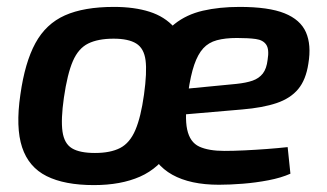

<svg xmlns="http://www.w3.org/2000/svg" viewBox="-20 -523 946 556"><path d="M310 -503Q369 -503 413 -489Q457 -475 485 -443.5Q513 -412 523 -362Q533 -312 522 -240Q509 -147 475 -91.5Q441 -36 385.5 -11.5Q330 13 252 13Q167 13 115 -13Q63 -39 44 -96.5Q25 -154 39 -249Q52 -342 82.5 -398Q113 -454 168 -478.5Q223 -503 310 -503ZM309 -411Q264 -411 235.5 -397Q207 -383 191 -346Q175 -309 165 -240Q156 -177 161 -142Q166 -107 188.5 -93.5Q211 -80 255 -80Q300 -80 328 -94.5Q356 -109 372 -146.5Q388 -184 397 -249Q406 -314 401.5 -348.5Q397 -383 374.5 -397Q352 -411 309 -411ZM674 -503Q758 -503 804 -484.5Q850 -466 866 -429.5Q882 -393 873 -339Q866 -292 843.5 -265Q821 -238 781 -224.5Q741 -211 681 -206L437 -185L447 -259L664 -280Q693 -283 711.5 -289.5Q730 -296 741 -310Q752 -324 755 -350Q760 -380 751 -393.5Q742 -407 721 -410Q700 -413 666 -413Q632 -413 608 -406.5Q584 -400 568.5 -383Q553 -366 542.5 -335.5Q532 -305 525 -256Q514 -185 522 -148Q530 -111 557 -98.5Q584 -86 630 -86Q655 -86 687 -87.5Q719 -89 752.5 -91.5Q786 -94 813 -97L821 -20Q794 -8 757.5 -1Q721 6 683.5 9Q646 12 614 12Q531 12 479 -17Q427 -46 407 -105.5Q387 -165 398 -255Q407 -329 429 -377.5Q451 -426 485.5 -453.5Q520 -481 567.5 -492Q615 -503 674 -503Z"/></svg>

Font: Exo 2 SemiBold
Style: Italic
Weight: 600
Italic angle: -8°
Designer: Natanael Gama
Foundry: Natanael Gama
Version: Version 2.010